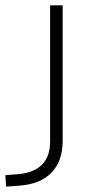

<svg xmlns="http://www.w3.org/2000/svg" viewBox="-89 -507 351 720"><path d="M-66 193 -69 150 -20 146Q38 141 68.5 110.5Q99 80 99 22V-487H146V20Q146 59 135.5 89Q125 119 104 140.5Q83 162 53.5 174Q24 186 -14 189Z"/></svg>

Font: Nunito Sans 10pt SemiExpanded ExtraLight
Style: Regular
Weight: 250
Width: 6
Designer: Vernon Adams
Foundry: Vernon Adams
Version: Version 3.101;gftools[0.9.27]